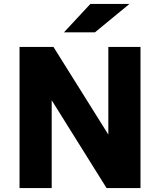

<svg xmlns="http://www.w3.org/2000/svg" viewBox="-20 -953 811 973"><path d="M242 0H79V-715H251L529 -271V-715H692V0H520L242 -445ZM636 -933 461 -789H304L438 -933Z"/></svg>

Font: Wix Madefor Text ExtraBold
Style: Regular
Weight: 800
Designer: Dalton Maag Ltd
Foundry: Dalton Maag Ltd
Version: Version 3.100